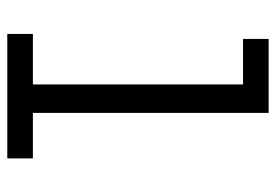

<svg xmlns="http://www.w3.org/2000/svg" viewBox="-138 -638 775 540"><g transform="rotate(90 250.0 -367.5)"><path d="M75 0V-72H217V-663H89V-735H297V-72H425V0Z"/></g></svg>

Font: Iosevka SS08
Style: Regular
Weight: 400
Monospace: yes
Designer: Belleve Invis
Foundry: Belleve Invis
Version: 2.1.0; ttfautohint (v1.8.2)